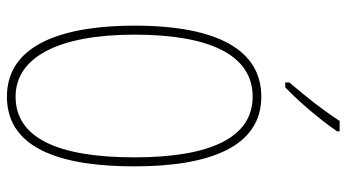

<svg xmlns="http://www.w3.org/2000/svg" viewBox="-243 -747 1000 554"><g transform="rotate(90 257.0 -470.0)"><path d="M359 -943V-950H329C295 -898 263 -858 218 -805V-793H232C271 -830 326 -894 359 -943ZM460 -358C460 -570 406 -724 259 -724C127 -724 54 -602 54 -358C54 -173 98 10 259 10C418 10 460 -165 460 -358ZM80 -358C80 -574 138 -699 259 -699C377 -699 434 -577 434 -358C434 -135 377 -15 259 -15C144 -15 80 -141 80 -358Z"/></g></svg>

Font: Noto Sans Bengali ExtraCondensed Thin
Style: Regular
Weight: 100
Width: 2
Designer: Joana Ranito - Universal Thirst; Jelle Bosma - Monotype Design Team
Foundry: Universal Thirst ehf.
Version: Version 3.000